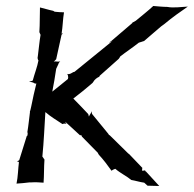

<svg xmlns="http://www.w3.org/2000/svg" viewBox="-20 -615 645 639"><path d="M113 -590C112 -564 113 -536 111 -508L115 -499C111 -476 109 -451 106 -429L105 -422C106 -419 106 -415 108 -414C104 -392 95 -370 89 -347C86 -345 80 -344 78 -344V-343C81 -343 87 -341 91 -340C93 -338 98 -336 101 -337C95 -314 89 -286 84 -261L81 -248C81 -247 80 -245 79 -245L80 -244C77 -222 75 -198 71 -175L72 -173V-169C72 -168 71 -166 72 -165L69 -162L44 -82C42 -80 38 -79 36 -78C38 -78 42 -77 43 -75C40 -52 40 -27 35 -4H36C49 -5 65 -6 78 -8H84C98 -9 113 -8 125 -7C127 -32 126 -58 128 -84L121 -94C126 -144 128 -195 131 -242C148 -227 170 -214 188 -202C191 -204 198 -204 200 -203L201 -204C199 -205 198 -207 197 -210L198 -209L246 -165H251C251 -164 252 -161 253 -160C270 -142 289 -124 306 -106V-105L309 -100C324 -84 339 -64 351 -47H352C353 -49 360 -52 363 -53H364C380 -39 403 -28 417 -16C430 -14 445 -9 460 -7L471 3C484 3 496 4 510 4C496 -12 480 -28 466 -44L464 -45C464 -45 463 -47 463 -48H462C462 -48 458 -47 457 -47C456 -47 454 -47 453 -46C453 -47 454 -49 453 -50V-51C453 -52 453 -55 454 -56L409 -103C409 -103 406 -104 406 -105L345 -165C345 -165 343 -166 342 -166C342 -167 342 -169 341 -169L287 -235C285 -237 286 -242 285 -245C284 -239 278 -233 276 -227C275 -229 275 -232 274 -234V-235C258 -252 240 -271 224 -287C244 -302 267 -321 288 -339L295 -349C296 -349 298 -351 298 -352C302 -355 306 -358 311 -360C310 -360 312 -363 312 -363L375 -419C376 -420 380 -426 380 -427C399 -442 422 -457 442 -473L455 -477C455 -478 458 -478 459 -478C478 -494 498 -512 516 -527L527 -535C552 -556 580 -576 605 -593H604C585 -592 556 -588 537 -592C523 -592 504 -594 491 -595H490C474 -580 450 -561 432 -546C429 -544 426 -543 423 -541H422C422 -541 420 -539 420 -538L351 -479C349 -477 345 -475 344 -474V-473C346 -474 349 -476 352 -477C353 -477 354 -478 355 -478C354 -477 352 -477 351 -476L228 -376C227 -376 225 -375 224 -375C220 -373 211 -366 205 -369L204 -368C206 -367 207 -360 207 -357L206 -352L154 -310C159 -334 163 -360 167 -386L174 -401C175 -405 178 -409 180 -410V-411C174 -408 166 -412 159 -410C161 -412 165 -415 167 -418L185 -500C186 -501 189 -502 189 -503V-504C188 -503 186 -503 185 -503C189 -527 189 -551 193 -574C183 -574 172 -575 162 -576L157 -579C142 -582 127 -587 114 -590Z"/></svg>

Font: Charger Mayhem
Style: Obl
Weight: 400
Designer: Jasper
Foundry: Cannot Into Space Fonts
Version: Version 0.98